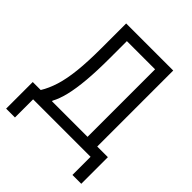

<svg xmlns="http://www.w3.org/2000/svg" viewBox="-232 -835 1122 1122"><g transform="rotate(45 329.5 -274.0)"><path d="M10 150V-70H76Q102 -112 119.5 -168Q137 -224 145.5 -303Q154 -382 154 -494V-698H543V-70H631V150H558V0H83V150ZM169 -70H463V-628H230V-488Q230 -380 223 -301Q216 -222 202.5 -166.5Q189 -111 169 -75Z"/></g></svg>

Font: IBM Plex Sans Condensed
Style: Regular
Weight: 400
Width: 3
Designer: Mike Abbink, Paul van der Laan, Pieter van Rosmalen
Foundry: Bold Monday
Version: Version 3.201